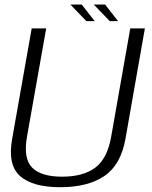

<svg xmlns="http://www.w3.org/2000/svg" viewBox="-20 -796 650 821"><path d="M237.5 4.5Q355 4.5 425.8 -43Q496.5 -90.5 516.5 -202.5L599.5 -674.5H537L455.5 -212Q439 -117.5 387.2 -79Q335.5 -40.5 245.5 -40.5Q156 -40.5 117.5 -79.2Q79 -118 95.5 -212L177.5 -674.5H115.5L32 -202.5Q12 -90.5 66 -43Q120 4.5 237.5 4.5ZM449.5 -705.5H485L429.5 -776.5H381ZM349.5 -705.5H385L329.5 -776.5H281Z"/></svg>

Font: Anybody Thin Light
Style: Italic
Weight: 300
Italic angle: -10°
Version: Version 1.113;gftools[0.9.25]